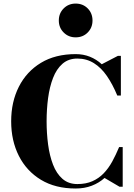

<svg xmlns="http://www.w3.org/2000/svg" viewBox="-20 -1070 769 1100"><path d="M413.5 10Q297 10 214.5 -40Q132 -90 88 -177Q44 -264 44 -375Q44 -486 88 -573Q132 -660 214.5 -710Q297 -760 413.5 -760Q457.5 -760 495 -745Q532.5 -730 563 -702L655.5 -750H672.5V-522.5H652Q625.5 -586.5 592.8 -634.2Q560 -682 518 -708.2Q476 -734.5 423.5 -734.5Q372 -734.5 337.8 -704.5Q303.5 -674.5 283.8 -623.2Q264 -572 255.5 -507.8Q247 -443.5 247 -375Q247 -307 255.5 -242.5Q264 -178 283.8 -126.8Q303.5 -75.5 337.8 -45.5Q372 -15.5 423.5 -15.5Q472.5 -15.5 509.2 -31.8Q546 -48 573.8 -76.8Q601.5 -105.5 622.8 -144.2Q644 -183 662.5 -227.5H683V0H665L579 -50.5Q547.5 -22 505.8 -6Q464 10 413.5 10ZM413.5 -856Q372.5 -856 344.8 -883.8Q317 -911.5 317 -952.5Q317 -994 344.8 -1021.8Q372.5 -1049.5 413.5 -1049.5Q455 -1049.5 482.5 -1021.8Q510 -994 510 -952.5Q510 -911.5 482.5 -883.8Q455 -856 413.5 -856Z"/></svg>

Font: Bodoni Moda 11pt ExtraBold
Style: Regular
Weight: 800
Designer: Owen Earl
Foundry: indestructible type
Version: Version 2.004